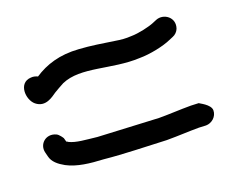

<svg xmlns="http://www.w3.org/2000/svg" viewBox="-66 -567 656 540"><g transform="rotate(-20 261.5 -297.0)"><path d="M353 -132C390 -132 416 -134 449 -134L470 -133C487 -133 504 -147 504 -166C504 -184 472 -198 472 -199L449 -200C414 -200 390 -198 353 -198C293 -201 232 -204 172 -207C138 -211 110 -212 90 -222L89 -223C87 -224 86 -224 85 -225L82 -236C81 -238 73 -250 66 -253C38 -266 12 -243 19 -216L22 -204C26 -186 41 -174 59 -164C89 -148 127 -144 167 -142C226 -136 290 -135 352 -132ZM103 -365C111 -370 122 -376 133 -382C194 -409 275 -371 359 -375C391 -375 433 -384 455 -394L467 -399C475 -402 482 -409 485 -417C496 -448 465 -470 440 -460L428 -455C414 -449 380 -441 358 -441H357C343 -440 328 -441 311 -444C277 -449 242 -455 207 -457C150 -461 108 -447 73 -424C69 -426 61 -429 53 -428C14 -426 17 -374 39 -356C65 -335 91 -357 103 -365Z"/></g></svg>

Font: Stray Cat
Style: ExBd
Weight: 800
Version: Version 1.0